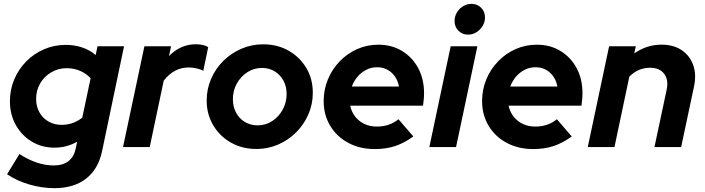

<svg xmlns="http://www.w3.org/2000/svg" viewBox="-20 -762 3654 995"><path d="M261.8 213.1Q196.9 213.1 131.4 193.9Q65.8 174.8 16.7 140.8L80.7 36.2Q124.7 64.9 169.8 80.2Q215 95.4 258 95.4Q354.4 95.4 372.8 6.2L379.7 -27.6Q325.6 3.2 262.1 3.2Q196.8 3.2 144.5 -28.3Q92.2 -59.9 61.8 -114.4Q31.4 -169 31.4 -237.3Q31.4 -297.8 54 -350.9Q76.7 -404.1 116.1 -444Q155.5 -483.8 208.1 -506.6Q260.8 -529.4 320.9 -529.4Q366.3 -529.4 406.1 -515.9Q445.9 -502.5 475.9 -476.7L485.3 -522.4H622.9L508.9 21.6Q489.3 114.4 426.1 163.7Q362.8 213.1 261.8 213.1ZM299.4 -115Q359.3 -115 406.4 -152.4L449.5 -356.1Q428.7 -380.2 396.1 -394.4Q363.5 -408.7 325.9 -408.7Q281.9 -408.7 245.6 -387.3Q209.2 -365.9 188.2 -330Q167.2 -294.1 167.2 -249.4Q167.2 -210.8 184 -180.3Q200.8 -149.8 231.1 -132.4Q261.3 -115 299.4 -115Z M617.6 0 728.4 -522.4H866.5L855.8 -471.6Q884.5 -501.2 919.6 -516.9Q954.7 -532.6 993.7 -532.6Q1036.9 -532.6 1058.9 -517.5L1033.4 -394.6Q1023.4 -401.9 1001 -407.1Q978.5 -412.4 958.1 -412.4Q881.1 -412.4 828.4 -343.9L755.9 0Z M1309.3 10Q1235.1 10 1177 -22.9Q1118.9 -55.8 1085 -112.8Q1051.1 -169.8 1051.1 -240.9Q1051.1 -300.5 1074 -353.4Q1096.9 -406.3 1137.4 -446.5Q1178 -486.6 1231.1 -509.5Q1284.2 -532.4 1343.7 -532.4Q1417.6 -532.4 1475.4 -499.5Q1533.3 -466.5 1567.2 -410Q1601.1 -353.4 1601.1 -281.2Q1601.1 -222.2 1578.2 -169.5Q1555.3 -116.8 1514.8 -76.3Q1474.2 -35.8 1421.6 -12.9Q1368.9 10 1309.3 10ZM1315.3 -112.4Q1356.9 -112.4 1390.8 -134.7Q1424.8 -156.9 1445.1 -194Q1465.3 -231.2 1465.3 -274.9Q1465.3 -314.4 1448.7 -344.7Q1432 -375.1 1403 -392.5Q1374 -409.9 1336.9 -409.9Q1296.1 -409.9 1261.9 -387.8Q1227.7 -365.7 1207.3 -329.1Q1186.9 -292.5 1186.9 -247.6Q1186.9 -208.9 1203.5 -178Q1220 -147 1249.3 -129.7Q1278.6 -112.4 1315.3 -112.4Z M1922.2 10.5Q1845.3 10.5 1785.4 -21.4Q1725.4 -53.3 1691.4 -109.8Q1657.3 -166.4 1657.3 -238.2Q1657.3 -297.7 1679.3 -350.8Q1701.4 -403.8 1740.5 -444.3Q1779.7 -484.8 1831 -507.6Q1882.3 -530.4 1940.9 -530.4Q2010.3 -530.4 2063.6 -497.8Q2117 -465.3 2147.3 -408.9Q2177.6 -352.4 2177.6 -278.3Q2177.6 -267.6 2176.7 -254.2Q2175.8 -240.8 2172.3 -214.3H1794.9Q1801.3 -182.6 1820.4 -158.1Q1839.6 -133.6 1868.3 -119.8Q1897 -106.1 1932.8 -106.1Q1999.2 -106.1 2044.9 -144.1L2121.9 -54.9Q2074 -20.1 2026.8 -4.8Q1979.6 10.5 1922.2 10.5ZM1803.4 -313.7H2047.5Q2039 -358.8 2008.3 -386.2Q1977.6 -413.5 1933.9 -413.5Q1904.1 -413.5 1878.7 -400.6Q1853.2 -387.7 1833.8 -365.6Q1814.4 -343.4 1803.4 -313.7Z M2205 0 2315.6 -522.4H2454L2343.4 0ZM2405.6 -582.5Q2375.9 -582.5 2355.8 -602.8Q2335.7 -623 2335.7 -652.7Q2335.7 -676.8 2347.7 -697.3Q2359.8 -717.9 2380.1 -729.9Q2400.3 -742 2423.5 -742Q2453.1 -742 2473.3 -721.9Q2493.4 -701.7 2493.4 -672.1Q2493.4 -647.9 2481.3 -627.8Q2469.2 -607.7 2449.1 -595.1Q2429 -582.5 2405.6 -582.5Z M2743.2 10.5Q2666.3 10.5 2606.4 -21.4Q2546.4 -53.3 2512.4 -109.8Q2478.3 -166.4 2478.3 -238.2Q2478.3 -297.7 2500.3 -350.8Q2522.4 -403.8 2561.5 -444.3Q2600.7 -484.8 2652 -507.6Q2703.3 -530.4 2761.9 -530.4Q2831.3 -530.4 2884.6 -497.8Q2938 -465.3 2968.3 -408.9Q2998.6 -352.4 2998.6 -278.3Q2998.6 -267.6 2997.7 -254.2Q2996.8 -240.8 2993.3 -214.3H2615.9Q2622.3 -182.6 2641.4 -158.1Q2660.6 -133.6 2689.3 -119.8Q2718 -106.1 2753.8 -106.1Q2820.2 -106.1 2865.9 -144.1L2942.9 -54.9Q2895 -20.1 2847.8 -4.8Q2800.6 10.5 2743.2 10.5ZM2624.4 -313.7H2868.5Q2860 -358.8 2829.3 -386.2Q2798.6 -413.5 2754.9 -413.5Q2725.1 -413.5 2699.7 -400.6Q2674.2 -387.7 2654.8 -365.6Q2635.4 -343.4 2624.4 -313.7Z M3026 0 3136.6 -522.4H3275L3267 -485.3Q3331.7 -530.6 3408.3 -530.6Q3470.4 -530.6 3512.8 -502.1Q3555.2 -473.5 3572.6 -424.3Q3590 -375 3576.2 -311.9L3509.9 0H3371.6L3435.1 -298.3Q3445.5 -349 3421.5 -380Q3397.5 -410.9 3348.5 -410.9Q3286.6 -410.9 3241.3 -364.6L3164.4 0Z"/></svg>

Font: Red Hat Display VF
Style: Italic
Weight: 300
Italic angle: -12°
Designer: Pentagram, MCKL
Foundry: Pentagram, MCKL
Version: Version 1.010